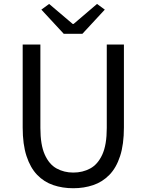

<svg xmlns="http://www.w3.org/2000/svg" viewBox="-20 -965 761 998"><path d="M360.8 13.4Q304.7 13.4 256.8 -2.9Q208.8 -19.2 173.2 -56.1Q137.7 -93 117.8 -153.8Q97.9 -214.5 97.9 -302.4V-733.4H189.9V-299.9Q189.9 -212.2 212.7 -161.4Q235.5 -110.5 274.3 -89.3Q313.1 -68 360.8 -68Q409.8 -68 449 -89.3Q488.3 -110.5 511.7 -161.4Q535 -212.2 535 -299.9V-733.4H624.1V-302.4Q624.1 -214.5 604.3 -153.8Q584.6 -93 548.6 -56.1Q512.7 -19.2 464.6 -2.9Q416.5 13.4 360.8 13.4ZM311.4 -789.2 195 -915 235.4 -944.5 357.7 -840.7H362.7L484.3 -944.5L524.7 -915L408.2 -789.2Z"/></svg>

Font: Noto Sans TC Thin
Style: Regular
Weight: 100
Designer: Ryoko NISHIZUKA 西塚涼子 (kana, bopomofo & ideographs); Paul D. Hunt (Latin, Greek & Cyrillic); Sandoll Communications 산돌커뮤니
Foundry: Adobe
Version: Version 2.004-H2;hotconv 1.0.118;makeotfexe 2.5.65603